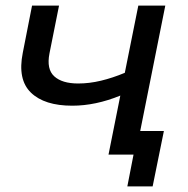

<svg xmlns="http://www.w3.org/2000/svg" viewBox="-20 -550 669 683"><path d="M366 0 408 -210Q320 -174 237 -174Q138 -174 90 -220.5Q42 -267 61 -362L94 -530H190L156 -360Q145 -304 173 -278.5Q201 -253 258 -253Q298 -253 339.5 -263Q381 -273 424 -291L472 -530H568L462 0ZM433 113 455 0H366L384 -84H563L523 113Z"/></svg>

Font: Montserrat Medium
Style: Italic
Weight: 500
Italic angle: -11.3°
Designer: Julieta Ulanovsky
Foundry: Julieta Ulanovsky
Version: Version 9.000; ttfautohint (v1.8.4.7-5d5b)